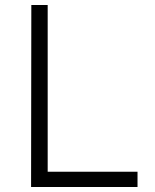

<svg xmlns="http://www.w3.org/2000/svg" viewBox="-20 -743 617 763"><path d="M104.5 -723H169.5V-60.5H526.5V0H103.5Z"/></svg>

Font: Public Sans ExtraLight
Style: Regular
Weight: 250
Designer: The Public Sans Project Authors: Dan O. Williams and USWDS (Libre Franklin designed by Pablo Impallari and Rodrigo Fuenz
Version: Version 1.007